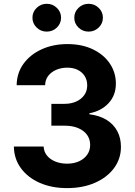

<svg xmlns="http://www.w3.org/2000/svg" viewBox="-20 -966 700 996"><path d="M327.7 9.8Q248 9.8 186.1 -17.5Q124.1 -44.8 88.5 -93.5Q52.9 -142.1 52 -205.7H206.4Q207.6 -179 223.7 -159Q239.8 -139.1 267.1 -128Q294.3 -117 328.1 -117Q363.3 -117 390.3 -129.4Q417.3 -141.8 432.5 -163.7Q447.7 -185.5 447.7 -214.3Q447.7 -243.9 431.6 -266.4Q415.5 -288.8 385.7 -301.4Q355.9 -314.1 314.5 -314.1H246.5V-427.3H314.5Q349.2 -427.3 375.8 -439.5Q402.3 -451.6 417.4 -473Q432.4 -494.4 432.4 -522.9Q432.4 -550.6 419.5 -571.2Q406.6 -591.8 383.5 -603.4Q360.4 -615 329.3 -615Q297.9 -615 271.8 -603.9Q245.8 -592.7 230.2 -572.4Q214.6 -552.1 214.1 -524.2H66.4Q67.2 -587.2 101.9 -635.2Q136.6 -683.1 196 -710.2Q255.4 -737.3 330.1 -737.3Q405.4 -737.3 461.9 -710.1Q518.5 -682.8 549.8 -636.3Q581.1 -589.8 581.1 -532.4Q581.1 -471.3 542.9 -430.5Q504.8 -389.7 443.8 -378.5V-373.2Q497.3 -366.5 533.7 -343.6Q570.1 -320.7 588.8 -285.1Q607.4 -249.5 607.4 -204.3Q607.4 -142.3 571.5 -93.8Q535.5 -45.3 472.5 -17.8Q409.5 9.8 327.7 9.8ZM439.5 -802Q408.8 -802 387.1 -823.1Q365.3 -844.3 365.3 -874.1Q365.3 -904 387.1 -925.1Q408.9 -946.3 439.6 -946.3Q470.3 -946.3 492 -925.1Q513.8 -904 513.8 -874.1Q513.8 -844.2 492 -823.1Q470.2 -802 439.5 -802ZM222.5 -802Q191.8 -802 170.1 -823.1Q148.3 -844.3 148.3 -874.1Q148.3 -904 170.1 -925.1Q191.9 -946.3 222.6 -946.3Q253.3 -946.3 275 -925.1Q296.8 -904 296.8 -874.1Q296.8 -844.2 275 -823.1Q253.2 -802 222.5 -802Z"/></svg>

Font: GitLab Sans
Style: Regular
Weight: 400
Designer: Rasmus Andersson
Foundry: Modifications by GitLab B.V., manufactured by rsms
Version: Version 4.000;git-c8fb6b7